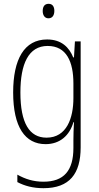

<svg xmlns="http://www.w3.org/2000/svg" viewBox="-20 -746 518 1007"><path d="M235 -726C212 -726 204 -709 204 -688C204 -667 214 -650 234 -650C255 -650 265 -666 265 -689C265 -709 257 -726 235 -726ZM227 -539C107 -539 49 -435 49 -261C49 -79 112 10 219 10C295 10 345 -36 365 -105H368C366 -67 365 -41 365 -10V30C365 149 315 207 208 207C155 207 112 193 71 170V209C109 229 153 241 208 241C345 241 403 165 403 27V-529H373L368 -445H364C343 -497 303 -539 227 -539ZM230 -505C329 -505 365 -422 365 -308V-232C365 -127 330 -24 224 -24C134 -24 87 -101 87 -261C87 -410 129 -505 230 -505Z"/></svg>

Font: Noto Sans Gujarati Condensed ExtraLight
Style: Regular
Weight: 200
Width: 3
Designer: Jelle Bosma - Monotype Design Team, Universal Thirst
Foundry: Monotype Imaging Inc.
Version: Version 2.106